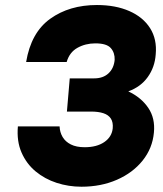

<svg xmlns="http://www.w3.org/2000/svg" viewBox="-20 -708 634 746"><path d="M296.5 17.5Q246.5 17.5 200.2 2.5Q154 -12.5 118.2 -42.2Q82.5 -72 63.5 -115.8Q44.5 -159.5 49.5 -217H211.5Q212.5 -194 223.2 -175.8Q234 -157.5 255.2 -146.8Q276.5 -136 309 -136Q356 -136 385.2 -156Q414.5 -176 418 -209.5Q420 -233 410.8 -247.2Q401.5 -261.5 382 -268Q362.5 -274.5 333.5 -274.5H240L251 -403.5H346Q380.5 -403.5 401.5 -423Q422.5 -442.5 425.5 -475.5Q426.5 -503 410.5 -521.2Q394.5 -539.5 350.5 -539.5Q312 -539.5 281 -522.2Q250 -505 239 -467H81.5Q100.5 -581.5 175 -635Q249.5 -688.5 356.5 -688.5Q429 -688.5 482.5 -665Q536 -641.5 563.2 -598.5Q590.5 -555.5 585 -496.5Q581.5 -447 554.2 -408.8Q527 -370.5 478.5 -353Q528.5 -329.5 556 -289Q583.5 -248.5 578 -193Q572.5 -132 534.2 -84.2Q496 -36.5 434.2 -9.5Q372.5 17.5 296.5 17.5Z"/></svg>

Font: Karla ExtraBold
Style: Italic
Weight: 800
Italic angle: -8°
Designer: Jonathan Pinhorn
Version: Version 2.004;gftools[0.9.33]